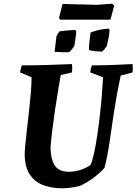

<svg xmlns="http://www.w3.org/2000/svg" viewBox="-20 -1002 735 1034"><path d="M315 12Q257 12 211.5 -5.5Q166 -23 140 -63Q114 -103 113 -169Q113 -189 116.5 -225.5Q120 -262 125.5 -308.5Q131 -355 136.5 -405Q142 -455 146 -502Q150 -549 150 -586L88 -612Q90 -621 92 -630.5Q94 -640 98 -650Q166 -650 233 -652Q300 -654 368 -657Q370 -634 368 -612L307 -598Q301 -562 292.5 -512Q284 -462 276 -407.5Q268 -353 261.5 -300.5Q255 -248 252 -206Q254 -140 276.5 -108.5Q299 -77 351 -77Q384 -77 416 -88Q448 -99 467 -113Q477 -134 486.5 -177Q496 -220 504 -274.5Q512 -329 518.5 -386.5Q525 -444 529 -496Q533 -548 535 -586L466 -612Q468 -632 475 -650Q529 -650 584 -652Q639 -654 694 -657Q696 -633 694 -612L630 -595Q608 -492 594.5 -402.5Q581 -313 570 -237Q559 -161 543 -98Q519 -71 485 -45.5Q451 -20 411 -1Q388 5 362.5 8.5Q337 12 315 12ZM459 -733Q459 -755 462 -781.5Q465 -808 468 -827Q514 -845 565 -848L570 -841Q569 -814 562.5 -787.5Q556 -761 555 -754Q552 -749 543 -738Q534 -727 530 -724Q519 -724 495.5 -726Q472 -728 459 -733ZM274 -723 284 -806Q290 -820 300 -833Q310 -835 337 -837.5Q364 -840 384 -841L391 -834Q390 -824 388 -806.5Q386 -789 383.5 -773.5Q381 -758 380 -753Q376 -747 367 -736.5Q358 -726 353 -721Q339 -720 316 -721Q293 -722 274 -723ZM304 -896 298 -906 317 -981Q346 -980 380.5 -979Q415 -978 447.5 -977.5Q480 -977 502 -976L583 -982L595 -973L575 -896Z"/></svg>

Font: Labrada
Style: Bold Italic
Weight: 700
Italic angle: -7°
Designer: Mercedes Jáuregui
Foundry: Omnibus-Type Team
Version: Version 1.000; ttfautohint (v1.8.4.7-5d5b)